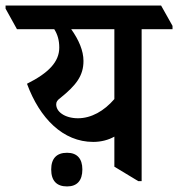

<svg xmlns="http://www.w3.org/2000/svg" viewBox="-69 -644 640 690"><path d="M266 -134C294 -134 321 -141 342 -153V-45L428 7H440V-539H551V-551L510 -624H-49V-613L-8 -539H126C138 -520 144 -499 144 -473C144 -422 106 -382 28 -343C74 -218 158 -134 266 -134ZM153 -235C140 -244 133 -256 133 -269C133 -278 137 -284 148 -292C205 -338 231 -372 231 -425C231 -462 214 -501 187 -539H342V-288C305 -245 259 -219 211 -219C188 -219 167 -225 153 -235ZM172 26C208 26 227 5 227 -35C227 -74 208 -95 172 -95C134 -95 115 -74 115 -35C115 5 134 26 172 26Z"/></svg>

Font: Noto Serif Devanagari Condensed SemiBold
Style: Regular
Weight: 600
Width: 3
Designer: Universal Thirst, Indian Type Foundry and the Monotype Design Team
Foundry: Monotype Imaging Inc.
Version: Version 2.004